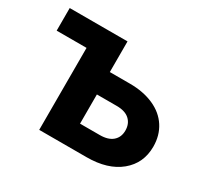

<svg xmlns="http://www.w3.org/2000/svg" viewBox="-115 -684 887 840"><g transform="rotate(30 328.0 -264.0)"><path d="M308.1 -260.3V-112.8H408.2Q450.2 -112.8 472.7 -132.3Q495.1 -151.9 495.1 -185.5Q495.1 -219.7 473.1 -240Q451.2 -260.3 408.2 -260.3ZM16.1 -528.3H308.1V-373.5H409.2Q477.5 -373.5 529.3 -350.6Q581.1 -327.6 608.6 -284.9Q636.2 -242.2 636.2 -185.5Q636.2 -102.1 574.5 -51Q512.7 0 406.2 0H167V-414.1H16.1Z"/></g></svg>

Font: MAUL Bold
Style: Bold
Weight: 700
Designer: MAUL
Version: Version 1.0; 2020; ttfautohint (v1.8.3)